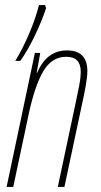

<svg xmlns="http://www.w3.org/2000/svg" viewBox="-20 -734 397 754"><path d="M6 0H32L93 -287Q117 -399 150.5 -455Q184 -511 240 -511Q297 -511 297 -453Q297 -428 291 -398Q285 -368 279 -339L207 0H233L303 -329Q310 -360 316.5 -396Q323 -432 323 -455Q323 -536 243 -536Q163 -536 126 -448H124L138 -526H117ZM40 -495H60Q91 -539 118.5 -597.5Q146 -656 161 -702L157 -714H133Q120 -662 94.5 -602Q69 -542 40 -495Z"/></svg>

Font: Noto Sans Display Condensed Thin
Style: Italic
Weight: 250
Width: 3
Italic angle: -12°
Designer: Monotype Design Team
Foundry: Monotype Imaging Inc.
Version: Version 1.900